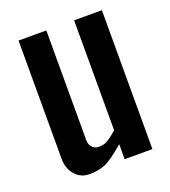

<svg xmlns="http://www.w3.org/2000/svg" viewBox="-120 -714 721 812"><g transform="rotate(-20 241.0 -308.0)"><path d="M55.7 -92.3V-625H180.7V-130.4Q180.7 -110.8 192.6 -98.6Q204.6 -86.4 219.2 -86.4Q233.9 -86.4 243.7 -88.9Q253.4 -91.3 262.9 -97.4Q272.5 -103.5 277.8 -107.2Q283.2 -110.8 293.2 -119.6Q303.2 -128.4 305.7 -130.4V-625H430.7V0H305.7V-67.4Q247.6 -17.1 216.8 -4.2Q186 8.8 145.5 8.8Q105.5 8.8 80.6 -20.3Q55.7 -49.3 55.7 -92.3Z"/></g></svg>

Font: Oswald-Regular
Style: Regular
Weight: 400
Designer: vernon adams
Foundry: vernon adams
Version: Version 2.002; ttfautohint (v0.92.18-e454-dirty) -l 8 -r 50 